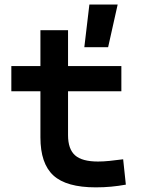

<svg xmlns="http://www.w3.org/2000/svg" viewBox="-20 -805 626 835"><path d="M396.5 9.8Q268.6 9.8 212.2 -42Q155.8 -93.8 155.8 -207.5V-408.2H29.3V-517.6H155.8V-673.8H275.9V-517.6H507.8V-408.2H275.9V-217.3Q275.9 -156.7 306.4 -129.6Q336.9 -102.5 406.2 -102.5Q429.2 -102.5 455.6 -105.2Q481.9 -107.9 515.6 -112.3L527.3 -2Q494.6 3.9 463.4 6.8Q432.1 9.8 396.5 9.8ZM346.7 -599.6 368.7 -785.2H491.7L450.2 -599.6Z"/></svg>

Font: Cascadia Mono PL SemiBold
Style: Regular
Weight: 600
Monospace: yes
Designer: Aaron Bell
Foundry: Saja Typeworks
Version: Version 2404.023; ttfautohint (v1.8.4)